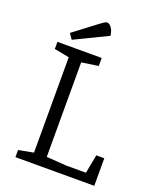

<svg xmlns="http://www.w3.org/2000/svg" viewBox="-152 -924 828 1014"><g transform="rotate(20 261.5 -417.0)"><path d="M60 0V-40L144 -56V-592L60 -608V-648H309V-603L215 -589V-58L326 -50H438L458 -155H503V0ZM127 -684 106 -715 234 -812Q247 -822 256.5 -828Q266 -834 273 -834Q279 -834 286.5 -829Q294 -824 301.5 -811Q309 -798 313 -774Z"/></g></svg>

Font: Faustina Light Light
Style: Regular
Weight: 300
Version: Version 1.200